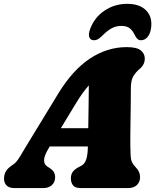

<svg xmlns="http://www.w3.org/2000/svg" viewBox="-42 -958 791 978"><path d="M205.5 -202Q182.5 -164 182.5 -142.5Q182.5 -121 197.5 -111L212.5 -101Q227.5 -91 233.2 -79.8Q239 -68.5 239 -57Q239 -30.5 222.5 -15.2Q206 0 179 0H31Q5 0 -8.2 -13Q-21.5 -26 -21.5 -48Q-21.5 -68.5 -12.2 -85.2Q-3 -102 28 -122Q42.5 -132 59.8 -160.8Q77 -189.5 96 -221L254.5 -481Q328 -601.5 416.2 -659.8Q504.5 -718 603.5 -718Q655 -718 675.2 -701.2Q695.5 -684.5 695.5 -660Q695.5 -629 670.5 -608Q650 -591 637.2 -570Q624.5 -549 624.5 -507Q624.5 -472 624 -428.5Q623.5 -385 622.8 -341.5Q622 -298 621.8 -262.8Q621.5 -227.5 622 -209Q623 -182.5 623.5 -164.8Q624 -147 629.8 -133.5Q635.5 -120 650.5 -104.5Q671.5 -83.5 671.5 -55Q671.5 -31 655.2 -15.5Q639 0 610 0H369Q340 0 329.5 -14.5Q319 -29 319 -49Q319 -71 330.5 -85Q342 -99 365 -110L371 -113Q390 -122.5 397.5 -147Q405 -171.5 405.5 -208Q405.5 -210 405.5 -212H211.5ZM342.5 -428 268 -305H407.5Q408.5 -355 409.2 -411.5Q410 -468 410.5 -523Q396 -507 379.2 -484Q362.5 -461 342.5 -428ZM576 -826Q550 -826 528.5 -814.8Q507 -803.5 484.5 -781.5Q471 -767.5 459.8 -760.2Q448.5 -753 437 -753Q418.5 -753 413 -768.5Q407.5 -784 416.5 -808.5Q438 -868.5 489.8 -903.5Q541.5 -938.5 606 -938.5Q670.5 -938.5 703.8 -903.5Q737 -868.5 726.5 -808.5Q722 -784 708.5 -768.5Q695 -753 676 -753Q665 -753 657.5 -760.2Q650 -767.5 643.5 -781.5Q633 -803.5 617.8 -814.8Q602.5 -826 576 -826Z"/></svg>

Font: Fraunces 9pt SuperSoft Black
Style: Italic
Weight: 900
Italic angle: -16°
Version: Version 1.000;[0bf87f6ff]